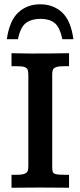

<svg xmlns="http://www.w3.org/2000/svg" viewBox="-20 -883 377 903"><path d="M34.2 0V-61H56.6Q85 -61 96.7 -66.2Q108.4 -71.3 110.8 -80.6Q113.3 -89.8 113.3 -102.1V-527.8Q113.3 -543.9 110.6 -553.5Q107.9 -563 96.2 -567.4Q84.5 -571.8 56.6 -571.8H34.2V-632.8Q64.5 -632.3 85.9 -631.8Q107.4 -631.3 127.9 -631.3Q179.2 -631.3 211.4 -631.6Q243.7 -631.8 264.9 -632.3Q286.1 -632.8 304.7 -632.8V-571.8H282.2Q254.9 -571.8 242.9 -566.9Q231 -562 228.3 -553.5Q225.6 -544.9 225.6 -533.2V-96.7Q225.6 -82.5 228 -75Q230.5 -67.4 242.2 -64.2Q253.9 -61 282.2 -61H304.7V0Q272.5 0 242.9 -0.5Q213.4 -1 168.5 -1Q127.4 -1 96.2 -0.5Q64.9 0 34.2 0ZM168.5 -862.8Q230.5 -862.8 272 -824.5Q313.5 -786.1 325.2 -698.7H273.4Q261.2 -755.4 236.8 -774.9Q212.4 -794.4 170.4 -794.4Q127.9 -794.4 101.8 -774.7Q75.7 -754.9 64.5 -698.7H12.2Q24.4 -786.1 66.2 -824.5Q107.9 -862.8 168.5 -862.8Z"/></svg>

Font: Kameron Medium
Style: Regular
Weight: 500
Designer: Vernon Adams
Foundry: Vernon Adams
Version: Version 1.100